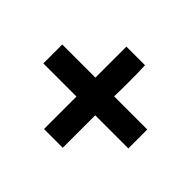

<svg xmlns="http://www.w3.org/2000/svg" viewBox="-128 -675 832 832"><g transform="rotate(-45 287.5 -259.5)"><path d="M532 -203Q514 -202 490 -201.5Q466 -201 449 -201Q426 -201 402 -201Q378 -201 351 -202H342V1H226V-202H27V-317H226V-520H342V-317H532Z"/></g></svg>

Font: Ekushey Bangla
Style: Bold
Weight: 700
Designer: Al Mamun Sumon
Foundry: Al Mamun Sumon
Version: Version 1.0